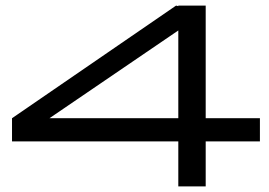

<svg xmlns="http://www.w3.org/2000/svg" viewBox="-20 -654 964 687"><path d="M910 -148H716V13H618V-148H23V-231L610 -634L618 -632V-634H716V-231H910ZM618 -231V-545L157 -231Z"/></svg>

Font: BioRhyme Expanded
Style: Regular
Weight: 400
Width: 7
Designer: Aoife Mooney
Foundry: Aoife Mooney Type
Version: Version 1.001